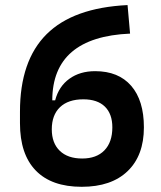

<svg xmlns="http://www.w3.org/2000/svg" viewBox="-20 -716 626 746"><path d="M297.4 9.8Q180.2 9.8 118.9 -53.5Q57.6 -116.7 57.6 -237.3V-282.2Q57.6 -480 160.9 -583Q264.2 -686 475.6 -696.3L485.4 -585.4Q183.6 -572.3 183.1 -326.2H194.3Q208.5 -380.4 249.5 -409.9Q290.5 -439.5 349.6 -439.5Q440.4 -439.5 489.7 -382.6Q539.1 -325.7 539.1 -221.2Q539.1 -111.8 475.8 -51Q412.6 9.8 297.4 9.8ZM299.3 -100.1Q355 -100.1 385.7 -131.8Q416.5 -163.6 416.5 -221.2Q416.5 -273.4 387.5 -301.8Q358.4 -330.1 303.7 -330.1Q245.1 -330.1 213.1 -299.6Q181.2 -269 181.2 -213.4Q181.2 -160.2 212.2 -130.1Q243.2 -100.1 299.3 -100.1Z"/></svg>

Font: CaskaydiaCove NF SemiBold
Style: Regular
Weight: 600
Designer: Aaron Bell
Foundry: Saja Typeworks
Version: Version 2111.001; VTT 6.35;Nerd Fonts 3.2.1